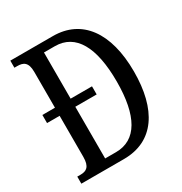

<svg xmlns="http://www.w3.org/2000/svg" viewBox="-167 -839 917 965"><g transform="rotate(-30 292.0 -357.0)"><path d="M28 0H275C451 0 539 -137 539 -356C539 -583 442 -714 275 -714H28V-673H44C79 -673 104 -662 104 -605V-397H31V-350H104V-112C104 -54 81 -41 47 -41H28ZM258 -50H195V-350H319V-397H195V-665H258C378 -665 439 -556 439 -356C439 -158 378 -50 258 -50Z"/></g></svg>

Font: Noto Serif Sinhala ExtraCondensed
Style: Regular
Weight: 400
Width: 2
Designer: Jelle Bosma - Monotype Design Team
Foundry: Monotype Imaging Inc.
Version: Version 2.007